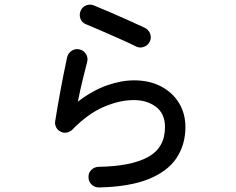

<svg xmlns="http://www.w3.org/2000/svg" viewBox="-20 -807 1040 846"><path d="M416 19Q397 19 383.5 6Q370 -7 370 -26Q369 -45 382 -58Q395 -71 414 -72Q557 -74 632 -115Q707 -156 707 -247Q707 -306 667.5 -336Q628 -366 570 -366Q506 -366 436 -335.5Q366 -305 299 -236Q289 -226 274.5 -223Q260 -220 247 -227Q234 -233 227.5 -246Q221 -259 223 -272Q232 -329 245.5 -403Q259 -477 276 -556Q281 -574 297 -584Q313 -594 331 -589Q349 -585 359 -568.5Q369 -552 364 -534Q357 -507 345.5 -460.5Q334 -414 323 -359Q387 -408 450.5 -430.5Q514 -453 571 -453Q638 -453 689 -426.5Q740 -400 768.5 -353.5Q797 -307 797 -247Q797 -170 758 -111Q719 -52 635 -18Q551 16 416 19ZM582 -601Q548 -618 506 -636.5Q464 -655 424 -672.5Q384 -690 357 -701Q340 -708 334 -726Q328 -744 336 -761Q344 -778 361.5 -784Q379 -790 396 -782Q426 -770 466.5 -752.5Q507 -735 547 -717Q587 -699 617 -685Q634 -677 641 -660Q648 -643 641 -626Q634 -609 616.5 -601.5Q599 -594 582 -601Z"/></svg>

Font: Zen Maru Gothic Medium
Style: Regular
Weight: 500
Designer: Yoshimichi Ohira
Foundry: Positype
Version: Version 1.001